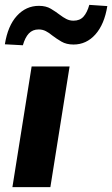

<svg xmlns="http://www.w3.org/2000/svg" viewBox="-26 -769 461 789"><path d="M25 0 104 -496H260L181 0ZM68 -583 -6 -587Q6 -663 43.5 -704Q81 -745 134 -745Q163 -745 183 -733Q203 -721 220 -708Q233 -698 246.5 -691Q260 -684 276 -684Q302 -684 317 -700.5Q332 -717 341 -749L415 -744Q403 -669 366 -627.5Q329 -586 276 -586Q247 -586 226.5 -598Q206 -610 189 -623Q176 -634 162.5 -641Q149 -648 133 -648Q108 -648 92.5 -631.5Q77 -615 68 -583Z"/></svg>

Font: Nunito Sans 10pt ExtraBold
Style: Italic
Weight: 800
Italic angle: -9°
Designer: Vernon Adams
Foundry: Vernon Adams
Version: Version 3.101;gftools[0.9.27]